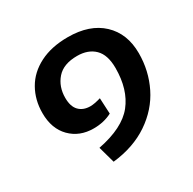

<svg xmlns="http://www.w3.org/2000/svg" viewBox="-134 -683 867 863"><g transform="rotate(-30 299.5 -251.0)"><path d="M195 -43Q328 -69 382.5 -137.5Q437 -206 437 -318Q437 -386 404 -418.5Q371 -451 314 -451Q243 -451 208.5 -411.5Q174 -372 174 -314Q174 -269 195.5 -247Q217 -225 254 -225Q274 -225 308 -235L312 -153Q270 -131 217 -131Q144 -131 97.5 -178Q51 -225 51 -306Q51 -374 82 -428.5Q113 -483 174 -514Q235 -545 320 -545Q433 -545 497 -485Q561 -425 561 -323Q561 -232 522 -153Q483 -74 405.5 -21.5Q328 31 219 43Z"/></g></svg>

Font: FiraGO Medium
Style: Italic
Weight: 500
Italic angle: -8°
Designer: bBox Type GmbH
Foundry: bBox Type GmbH
Version: Version 1.001